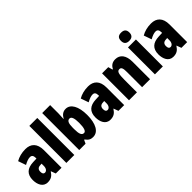

<svg xmlns="http://www.w3.org/2000/svg" viewBox="144 -1776 2787 2787"><g transform="rotate(-45 1537.5 -383.0)"><path d="M267 -563C191 -563 123 -545 69 -513L111 -393C161 -421 199 -434 231 -434C267 -434 284 -411 284 -366V-352L212 -349C90 -344 25 -287 25 -169C25 -79 62 10 157 10C226 10 263 -17 299 -73H302L329 0H447V-363C447 -498 377 -563 267 -563ZM254 -245 284 -247V-198C284 -151 259 -119 227 -119C201 -119 188 -138 188 -176C188 -220 210 -243 254 -245Z M709 0V-760H546V0Z M973 -588V-760H810V0H940L965 -54H973C1011 -3 1040 10 1089 10C1193 10 1253 -101 1253 -278C1253 -455 1191 -563 1093 -563C1043 -563 1003 -539 973 -482H968C971 -532 973 -567 973 -588ZM1034 -424C1071 -424 1089 -376 1089 -280C1089 -175 1070 -125 1035 -125C991 -125 973 -166 973 -265V-297C973 -385 991 -424 1034 -424Z M1553 -563C1477 -563 1409 -545 1355 -513L1397 -393C1447 -421 1485 -434 1517 -434C1553 -434 1570 -411 1570 -366V-352L1498 -349C1376 -344 1311 -287 1311 -169C1311 -79 1348 10 1443 10C1512 10 1549 -17 1585 -73H1588L1615 0H1733V-363C1733 -498 1663 -563 1553 -563ZM1540 -245 1570 -247V-198C1570 -151 1545 -119 1513 -119C1487 -119 1474 -138 1474 -176C1474 -220 1496 -243 1540 -245Z M2111 -563C2052 -563 2012 -537 1987 -485H1978L1959 -553H1832V0H1995V-253C1995 -378 2007 -419 2053 -419C2093 -419 2101 -381 2101 -308V0H2264V-360C2264 -489 2207 -563 2111 -563Z M2445 -776C2385 -776 2359 -748 2359 -691C2359 -635 2388 -607 2445 -607C2502 -607 2532 -635 2532 -691C2532 -747 2505 -776 2445 -776ZM2527 -553H2364V0H2527Z M2846 -563C2770 -563 2702 -545 2648 -513L2690 -393C2740 -421 2778 -434 2810 -434C2846 -434 2863 -411 2863 -366V-352L2791 -349C2669 -344 2604 -287 2604 -169C2604 -79 2641 10 2736 10C2805 10 2842 -17 2878 -73H2881L2908 0H3026V-363C3026 -498 2956 -563 2846 -563ZM2833 -245 2863 -247V-198C2863 -151 2838 -119 2806 -119C2780 -119 2767 -138 2767 -176C2767 -220 2789 -243 2833 -245Z"/></g></svg>

Font: Noto Sans Bengali ExtraCondensed Black
Style: Regular
Weight: 900
Width: 2
Designer: Joana Ranito - Universal Thirst; Jelle Bosma - Monotype Design Team
Foundry: Universal Thirst ehf.
Version: Version 3.000